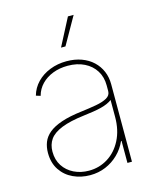

<svg xmlns="http://www.w3.org/2000/svg" viewBox="-115 -832 747 921"><g transform="rotate(-15 259.0 -371.0)"><path d="M218.3 10.7Q173.3 10.7 134.8 -7.1Q96.2 -24.9 72.8 -59.8Q49.3 -94.7 49.3 -145Q49.3 -173.3 58.8 -197.8Q68.4 -222.2 91.3 -241.2Q114.3 -260.3 154.8 -274.2Q195.3 -288.1 257.3 -295.4Q296.9 -300.3 330.8 -306.4Q364.7 -312.5 385 -324Q405.3 -335.4 405.3 -356.9V-384.8Q405.3 -426.8 385.7 -458Q366.2 -489.3 330.8 -506.8Q295.4 -524.4 248.5 -524.4Q208.5 -524.4 174.8 -511.5Q141.1 -498.5 118.2 -474.9Q95.2 -451.2 86.4 -418.5L64.5 -425.3Q74.7 -461.9 101.1 -489.3Q127.4 -516.6 165.8 -531.7Q204.1 -546.9 248.5 -546.9Q289.6 -546.9 322.8 -534.7Q356 -522.5 379.4 -500.5Q402.8 -478.5 415.3 -449Q427.7 -419.4 427.7 -384.8V0H405.3V-109.4H402.8Q386.7 -73.2 359.1 -46.4Q331.5 -19.5 295.7 -4.4Q259.8 10.7 218.3 10.7ZM218.3 -11.7Q270 -11.7 312.5 -38.3Q355 -64.9 380.1 -114Q405.3 -163.1 405.3 -229V-312.5Q395 -304.7 381.1 -298.6Q367.2 -292.5 349.9 -288.1Q332.5 -283.7 310.8 -280.3Q289.1 -276.9 264.2 -273.9Q191.4 -265.1 149.4 -248Q107.4 -231 89.6 -205.6Q71.8 -180.2 71.8 -145Q71.8 -104 91.3 -74.2Q110.8 -44.4 144 -28.1Q177.2 -11.7 218.3 -11.7ZM240.7 -616.7 311.5 -752.9H339.8L262.7 -616.7Z"/></g></svg>

Font: Inter 18pt Thin
Style: Regular
Weight: 250
Designer: Rasmus Andersson
Foundry: rsms
Version: Version 4.001;git-66647c0bb